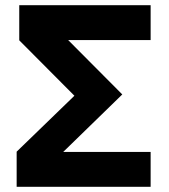

<svg xmlns="http://www.w3.org/2000/svg" viewBox="-20 -718 651 738"><path d="M559 0V-134H223L450 -355L242 -564H559V-698H54V-563L266 -350L44 -135V0Z"/></svg>

Font: LVC Sans
Style: Bold
Weight: 700
Designer: Mike Abbink, Paul van der Laan, Pieter van Rosmalen
Foundry: Bold Monday
Version: Version 3.0